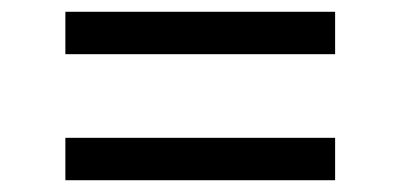

<svg xmlns="http://www.w3.org/2000/svg" viewBox="-20 -455 680 326"><path d="M91 -363H549V-435H91ZM91 -149H549V-221H91Z"/></svg>

Font: Telex Regular
Style: Regular
Weight: 400
Designer: Andres Torresi
Foundry: Andres Torresi
Version: Version 1.001